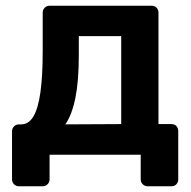

<svg xmlns="http://www.w3.org/2000/svg" viewBox="-20 -540 668 670"><path d="M46 110Q36 110 29 103Q22 96 22 86V-82Q22 -92 29 -99Q36 -106 46 -106H54Q80 -106 96.5 -133.5Q113 -161 121 -217.5Q129 -274 129 -361V-496Q129 -506 136 -513Q143 -520 153 -520H509Q520 -520 526.5 -513Q533 -506 533 -496V-107H578Q589 -107 595.5 -100Q602 -93 602 -83V86Q602 96 595.5 103Q589 110 578 110H496Q485 110 478 103Q471 96 471 86V0H153V86Q153 96 146 103Q139 110 129 110ZM208 -106 403 -107V-414H255V-347Q255 -257 243 -198Q231 -139 208 -106Z"/></svg>

Font: Rubik Light Medium
Style: Regular
Weight: 500
Version: Version 2.104